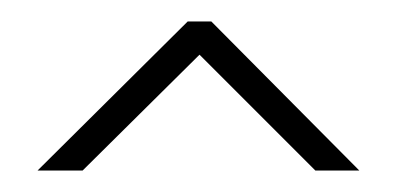

<svg xmlns="http://www.w3.org/2000/svg" viewBox="-20 -699 370 179"><path d="M155 -679H177L315 -540H274L166 -648L57 -540H15Z"/></svg>

Font: Poiret One
Style: Regular
Weight: 400
Designer: Denis Masharov (denis.masharov@gmail.com), Cyreal (Charset Expansion)
Foundry: Denis Masharov
Version: Version 1.101